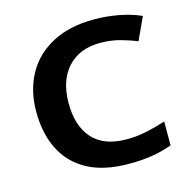

<svg xmlns="http://www.w3.org/2000/svg" viewBox="-105 -811 922 926"><g transform="rotate(-15 356.0 -348.5)"><path d="M442.4 -589.8Q339.4 -589.8 280.3 -525.4Q221.2 -460.9 221.2 -347.2Q221.2 -233.9 277.6 -170.7Q334 -107.4 447.8 -107.4Q500 -107.4 548.1 -117.9Q596.2 -128.4 643.6 -143.6V-24.4Q595.2 -6.8 543.9 1.5Q492.7 9.8 428.7 9.8Q302.7 9.8 220.9 -34.9Q139.2 -79.6 99.4 -160.2Q59.6 -240.7 59.6 -348.1Q59.6 -453.6 104 -534.4Q148.4 -615.2 234.4 -661.1Q320.3 -707 443.8 -707Q503.4 -707 563.7 -696Q624 -685.1 676.3 -662.1L624 -549.3Q584 -565.9 539.3 -577.9Q494.6 -589.8 442.4 -589.8Z"/></g></svg>

Font: Lunasima
Style: Bold
Weight: 700
Designer: The DocRepair Project, Monotype Design Team
Foundry: Google
Version: Version 2.009